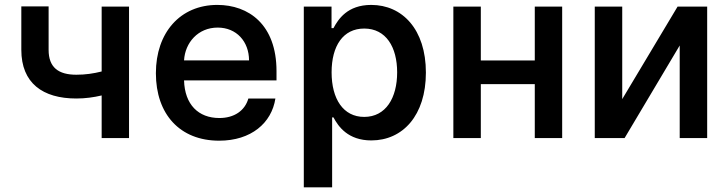

<svg xmlns="http://www.w3.org/2000/svg" viewBox="-20 -573 3024 797"><path d="M515.6 -545.5H402V-276.3C368.3 -267.8 334.5 -262.8 296.9 -262.8C223 -262.8 181.8 -292.6 181.8 -366.1V-546.5H68.5V-366.1C68.5 -228.3 157 -164.1 296.9 -164.1C333.8 -164.1 369.3 -169 402 -176.8V0H515.6Z M889.6 11C1022.7 11 1107.6 -62.5 1123.2 -164.1H1011C996.4 -113.3 952.1 -83.1 890.6 -83.1C803.6 -83.1 746.8 -138.8 744 -239.3H1127.8V-277.7C1127.8 -471.9 1011.4 -552.6 882.1 -552.6C728 -552.6 627.1 -437.5 627.1 -269.2C627.1 -99.1 726.6 11 889.6 11ZM744 -322.4C748.2 -396 802.2 -458.5 883.5 -458.5C961.6 -458.5 1013.5 -400.9 1013.8 -322.4Z M1241.1 204.5H1358.7V-85.6H1364.3C1384.2 -47.9 1424.7 9.9 1521.3 9.9C1652 9.9 1747.9 -93.8 1747.9 -271.7C1747.9 -451.3 1649.9 -552.6 1521 -552.6C1421.9 -552.6 1383.9 -492.9 1364.3 -456.3H1356.2V-545.5H1241.1ZM1356.5 -272.7C1356.5 -382.5 1404.1 -454.5 1491.8 -454.5C1582.4 -454.5 1628.6 -377.5 1628.6 -272.7C1628.6 -166.9 1581.7 -87.7 1491.8 -87.7C1404.8 -87.7 1356.5 -162.3 1356.5 -272.7Z M1975.9 -545.5H1861.9V0H1975.9V-223.7H2199.9V0H2313.6V-545.5H2199.9V-322.1H1975.9Z M2562.9 -161.6V-545.5H2448.9V0H2572.8L2801.5 -384.2V0H2915.5V-545.5H2792.6Z"/></svg>

Font: Magic Ui Pro Semi Bold
Style: Regular
Weight: 600
Designer: Stefan Endress, Andreas Faust
Version: Version 1.000;FEAKit 1.0